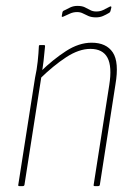

<svg xmlns="http://www.w3.org/2000/svg" viewBox="-20 -632 457 652"><path d="M302 0Q297 0 298 -4L351 -343Q361 -406 345 -436Q329 -466 287 -466Q248 -466 204.5 -437.5Q161 -409 115 -364L118 -389Q160 -430 204 -458.5Q248 -487 291 -487Q341 -487 363 -454Q385 -421 372 -345L319 -4Q318 0 313 0ZM46 0Q41 0 42 -4L99 -368Q105 -395 108 -423Q111 -451 112 -475Q112 -479 116 -479H130Q133 -479 133 -475Q131 -451 128 -425.5Q125 -400 121 -380V-375L63 -4Q62 0 57 0ZM306 -573Q291 -573 280.5 -577.5Q270 -582 261.5 -586.5Q253 -591 242 -591Q229 -591 218 -586Q207 -581 196 -576Q192 -574 190.5 -575Q189 -576 190 -579L192 -590Q193 -595 199 -597Q208 -602 219 -607Q230 -612 243 -612Q258 -612 267.5 -607.5Q277 -603 286 -598Q295 -593 307 -593Q320 -593 330.5 -598Q341 -603 352 -609Q355 -611 357 -610Q359 -609 358 -606L355 -594Q354 -590 350 -588Q340 -582 329.5 -577.5Q319 -573 306 -573Z"/></svg>

Font: Sofia Sans Condensed Thin
Style: Italic
Weight: 250
Italic angle: -9°
Version: Version 4.100